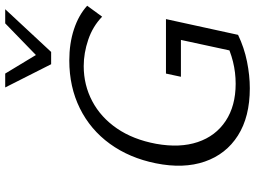

<svg xmlns="http://www.w3.org/2000/svg" viewBox="-138 -808 956 719"><g transform="rotate(-90 339.5 -449.0)"><path d="M368 9Q261 9 191 -35.5Q121 -80 93.5 -159.5Q66 -239 87 -343Q107 -442 160 -515Q213 -588 293 -627.5Q373 -667 472 -667Q536 -667 589 -649.5Q642 -632 677 -600L636 -544Q600 -579 550 -596Q500 -613 451 -613Q380 -613 319.5 -581Q259 -549 217.5 -488.5Q176 -428 160 -342Q144 -253 166.5 -186Q189 -119 245.5 -81.5Q302 -44 385 -44Q427 -44 467.5 -54Q508 -64 547 -84L503 -36L549 -249H411L423 -305H627L568 -35Q520 -12 468 -1.5Q416 9 368 9ZM458 -735 477 -777 611 -907H664L504 -735ZM458 -735 371 -907H423L501 -778L504 -735Z"/></g></svg>

Font: Ysabeau Infant
Style: Italic
Weight: 400
Italic angle: -12°
Designer: Christian Thalmann (Catharsis Fonts)
Version: Version 2.001;gftools[0.9.30]; featfreeze: ss01,ss02,lnum